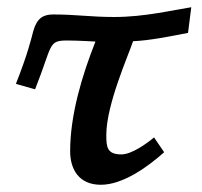

<svg xmlns="http://www.w3.org/2000/svg" viewBox="-20 -495 560 531"><path d="M24 -263 77 -248C126 -371 112 -383 166 -383C197 -383 244 -380 244 -380C207 -287 174 -177 174 -77C174 -27 198 16 259 16C319 16 387 -32 434 -74L406 -115C386 -98 344 -68 316 -68C276 -68 274 -88 274 -122C274 -206 336 -344 348 -381C394 -383 448 -394 500 -404L509 -475C457 -467 380 -448 296 -448C230 -448 192 -455 127 -455C100 -455 82 -445 72 -409C66 -386 57 -347 24 -263Z"/></svg>

Font: KpSans
Style: BoldItalic
Weight: 700
Italic angle: -11°
Version: Version 0.66